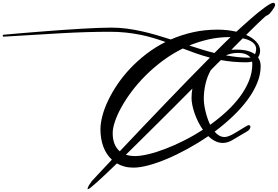

<svg xmlns="http://www.w3.org/2000/svg" viewBox="-635 -1102 1995 1378"><path d="M1140.1 -200.7Q1146 -203.6 1150.9 -203.6Q1156.2 -203.6 1159.2 -200Q1162.1 -196.3 1162.1 -190.9Q1162.1 -184.1 1156.7 -175.5Q1151.4 -167 1140.1 -160.2L1031.2 -95.7Q1013.7 -85.4 996.6 -80.8Q979.5 -76.2 964.4 -76.2Q935.1 -76.2 909.2 -89.4Q883.3 -102.5 859.9 -125Q787.1 -75.2 711.4 -33.7Q635.7 7.8 564.7 37.8Q493.7 67.9 431.2 84.5Q368.7 101.1 322.8 101.1Q288.1 101.1 258.5 93.3Q229 85.4 204.1 70.8Q161.6 111.8 125.7 145.8Q89.8 179.7 62.5 204.3Q35.2 229 18.1 242.4Q1 255.9 -3.9 255.9Q-6.8 255.9 -6.8 252.4Q-6.3 248 -2 238.5Q2.4 229 10.3 217.8L23.9 197.8Q59.1 159.7 95.2 121.3Q131.3 83 168 43.9Q127.4 6.8 106.7 -49.3Q85.9 -105.5 85.9 -173.8Q85.9 -216.8 99.6 -269.5Q113.3 -322.3 140.4 -379.4Q167.5 -436.5 207 -495.4Q246.6 -554.2 298.6 -609.4Q350.6 -664.6 414.3 -713.9Q478 -763.2 552.7 -800.8Q510.3 -815.9 465.6 -829.3Q420.9 -842.8 372.1 -852.5Q323.2 -862.3 269 -868.2Q214.8 -874 153.8 -874Q-9.3 -874 -199.7 -863.3Q-390.1 -852.5 -608.4 -838.9Q-613.8 -838.9 -614.5 -842Q-615.2 -845.2 -615.2 -846.2Q-615.2 -848.6 -613.8 -850.8Q-612.3 -853 -606.9 -853Q-605.5 -853 -580.8 -855.2Q-556.2 -857.4 -514.9 -861.1Q-473.6 -864.7 -418.7 -869.1Q-363.8 -873.5 -302.2 -878.4Q-240.7 -883.3 -175.8 -887.7Q-110.8 -892.1 -49.3 -895.8Q12.2 -899.4 67.1 -901.6Q122.1 -903.8 164.1 -903.8Q218.3 -903.8 271.7 -897Q325.2 -890.1 378.4 -878.4Q431.6 -866.7 484.9 -851.3Q538.1 -835.9 590.8 -818.8Q666.5 -851.6 749.3 -870.4Q832 -889.2 926.8 -889.2Q964.4 -889.2 998 -885.3Q1031.7 -881.3 1061.5 -874.5Q1086.4 -897.5 1113.5 -921.9Q1140.6 -946.3 1167.2 -969.5Q1193.8 -992.7 1219 -1013.2Q1244.1 -1033.7 1265.4 -1048.8Q1286.6 -1064 1302.5 -1073Q1318.4 -1082 1326.7 -1082Q1332 -1082 1335.9 -1077.6Q1339.8 -1073.2 1339.8 -1067.9Q1339.8 -1061 1333.3 -1049.1Q1326.7 -1037.1 1309.6 -1015.1Q1302.7 -1005.9 1297.4 -1001.5Q1292 -997.1 1287.6 -994.4Q1283.2 -991.7 1279.3 -990.2Q1275.4 -988.8 1271 -985.4Q1261.2 -977.1 1245.8 -962.6Q1230.5 -948.2 1211.9 -930.4Q1193.4 -912.6 1172.9 -892.3Q1152.3 -872.1 1131.8 -851.6Q1179.7 -830.1 1205.8 -800.5Q1231.9 -771 1231.9 -737.8Q1231.9 -726.1 1228.5 -713.9Q1225.1 -701.7 1217.3 -690.4Q1235.8 -663.1 1235.8 -627Q1235.8 -565.9 1210 -504.2Q1184.1 -442.4 1139.2 -382.3Q1094.2 -322.3 1033.9 -265.1Q973.6 -208 905.3 -157.2Q919.9 -139.6 937.7 -129.2Q955.6 -118.7 976.6 -118.7Q990.2 -118.7 1006.1 -124.8Q1022 -130.9 1038.6 -139.9Q1055.2 -148.9 1071.5 -159.4Q1087.9 -169.9 1102.1 -178.2ZM871.6 -688.5Q819.8 -702.1 772.2 -718.8Q724.6 -735.4 676.8 -753.9Q600.6 -716.3 533.7 -666.5Q466.8 -616.7 410.9 -561Q355 -505.4 311 -446.8Q267.1 -388.2 236.6 -333.3Q206.1 -278.3 189.9 -230Q173.8 -181.6 173.8 -146Q173.8 -104 186.3 -71Q198.7 -38.1 224.6 -16.1Q307.6 -104 391.6 -192.4Q475.6 -280.8 557.9 -366.5Q640.1 -452.1 719.2 -533.4Q798.3 -614.7 871.6 -688.5ZM827.6 -393.1Q827.6 -377 830.3 -354.7Q833 -332.5 838.9 -307.4Q844.7 -282.2 853.3 -256.1Q861.8 -230 873.5 -206.5Q936 -251 991 -301.8Q1045.9 -352.5 1086.9 -407.7Q1127.9 -462.9 1151.9 -522Q1175.8 -581.1 1175.8 -642.1Q1175.8 -652.8 1173.8 -660.2Q1154.8 -654.8 1134.8 -654.8Q1083.5 -654.8 1038.3 -658.9Q993.2 -663.1 950.2 -670.9Q934.6 -655.8 916 -637.2Q897.5 -618.7 877.9 -598.6Q852.1 -552.7 839.8 -499.3Q827.6 -445.8 827.6 -393.1ZM334 18.1Q373.5 18.1 429.4 4.9Q485.4 -8.3 550 -33Q614.7 -57.6 684.3 -92.5Q753.9 -127.4 821.3 -170.9Q802.2 -197.8 787.1 -228.3Q772 -258.8 761.5 -289.1Q751 -319.3 745.4 -347.7Q739.7 -376 739.7 -397.9Q739.7 -432.6 745.6 -466.3Q689.9 -410.2 629.2 -349.4Q568.4 -288.6 506.6 -227.1Q444.8 -165.5 384.3 -105.7Q323.7 -45.9 268.6 8.3Q297.9 18.1 334 18.1ZM1015.6 -835.9Q936 -835.9 864.3 -819.8Q792.5 -803.7 723.6 -775.4Q769.5 -760.3 814 -746.6Q858.4 -732.9 904.3 -721.7Q936 -753.9 966.8 -784.2Q976.6 -793.9 990.2 -807.1Q1003.9 -820.3 1020 -835.9ZM1025.9 -744.6Q1042 -746.1 1060.1 -746.1Q1108.4 -746.1 1140.9 -737.3Q1173.3 -728.5 1195.3 -712.9Q1203.6 -731 1203.6 -751Q1203.6 -765.6 1196.5 -777.6Q1189.5 -789.6 1176.8 -799.1Q1164.1 -808.6 1146.2 -815.7Q1128.4 -822.8 1107.4 -827.1Q1092.8 -813 1079.8 -799.8Q1066.9 -786.6 1056.2 -775.9Q1045.4 -765.1 1037.6 -757.1Q1029.8 -749 1025.9 -744.6ZM1070.8 -722.2Q1047.4 -722.2 1026.1 -717.5Q1004.9 -712.9 986.3 -704.6Q1029.3 -696.8 1069.6 -692.4Q1109.9 -688 1152.8 -688Q1155.3 -688 1157.5 -688Q1159.7 -688 1162.1 -688.5Q1150.9 -704.1 1128.7 -713.1Q1106.4 -722.2 1070.8 -722.2Z"/></svg>

Font: Meddon
Style: Regular
Weight: 400
Designer: Vernon Adams
Foundry: Vernon Adams
Version: Version 1.000